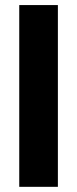

<svg xmlns="http://www.w3.org/2000/svg" viewBox="-20 -720 301 750"><path d="M206.1 -700.2V9.8H55.2V-700.2Z"/></svg>

Font: D-DIN-PRO Heavy
Style: Bold
Weight: 900
Designer: Charles Nix
Foundry: CyberFei
Version: Version 1.000;hotconv 1.0.109;makeotfexe 2.5.65596